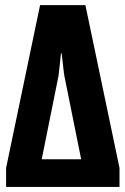

<svg xmlns="http://www.w3.org/2000/svg" viewBox="-20 -733 491 753"><path d="M3.9 0H448.7V-74.2L314.9 -712.9H137.2L3.9 -74.2ZM143.6 -108.4 209.5 -435.5Q211.9 -454.1 214.8 -482.2Q217.8 -510.3 219.2 -523.9H221.7Q223.6 -510.3 226.6 -481.9Q229.5 -453.6 232.4 -435.5L298.3 -108.4Z"/></svg>

Font: Roboto Flex
Style: wght 700 wdth 25 opsz 34 GRAD 0.00 slnt 0.00 XTRA 468 XOPQ 96 YOPQ 79 YTLC 514 YTUC 712 YTAS 750 YTDE -203.00 YTFI 738
Weight: 700
Width: 1
Designer: Berlow after Robertson
Foundry: Google
Version: Version 3.100